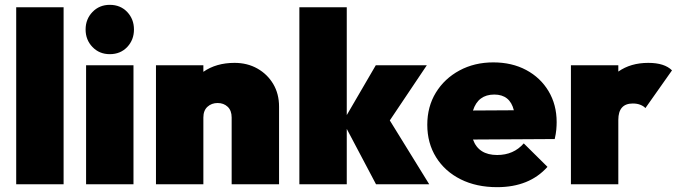

<svg xmlns="http://www.w3.org/2000/svg" viewBox="-20 -762 2799 794"><path d="M47 0V-732H243V0Z M434 -538Q391 -538 362.5 -567.5Q334 -597 334 -640Q334 -683 362.5 -712.5Q391 -742 434 -742Q478 -742 506 -712.5Q534 -683 534 -640Q534 -597 506 -567.5Q478 -538 434 -538ZM336 0V-492H532V0Z M625 0V-492H821V-465Q874 -502 950 -502Q1003 -502 1044.5 -478.5Q1086 -455 1110 -414.5Q1134 -374 1134 -321V0H938V-276Q938 -305 921.5 -320.5Q905 -336 880 -336Q855 -336 838 -320.5Q821 -305 821 -276V0Z M1218 0V-732H1414V-286L1534 -492H1745L1592 -264L1755 0H1535L1414 -229V0Z M2036 12Q1950 12 1885 -20.5Q1820 -53 1783.5 -111.5Q1747 -170 1747 -246Q1747 -321 1782.5 -379Q1818 -437 1880 -470.5Q1942 -504 2020 -504Q2097 -504 2156 -472.5Q2215 -441 2248.5 -385Q2282 -329 2282 -257Q2282 -242 2280.5 -225.5Q2279 -209 2274 -187L1936 -185Q1959 -121 2036 -121Q2104 -121 2146 -169L2244 -72Q2169 12 2036 12ZM2024 -371Q1957 -371 1936 -305L2105 -306Q2089 -371 2024 -371Z M2341 0V-492H2537V-466Q2588 -502 2661 -502Q2728 -502 2759 -471L2649 -315Q2642 -323 2628.5 -328.5Q2615 -334 2597 -334Q2537 -334 2537 -266V0Z"/></svg>

Font: Outfit Black
Style: Regular
Weight: 900
Designer: Rodrigo Fuenzalida
Foundry: fragTYPE
Version: Version 1.100; ttfautohint (v1.8.4.7-5d5b)